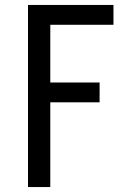

<svg xmlns="http://www.w3.org/2000/svg" viewBox="-20 -755 540 775"><path d="M93 0V-735H438V-655H183V-422H382V-342H183V0Z"/></svg>

Font: Iosevka Curly Medium
Style: Regular
Weight: 500
Monospace: yes
Designer: Belleve Invis
Foundry: Belleve Invis
Version: Version 22.1.2; ttfautohint (v1.8.4)